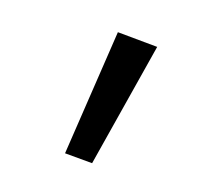

<svg xmlns="http://www.w3.org/2000/svg" viewBox="-51 -807 378 331"><g transform="rotate(-20 138.0 -641.5)"><path d="M70 -543 32 -575 189 -740 244 -693Z"/></g></svg>

Font: Andada Pro
Style: Regular
Weight: 400
Designer: Carolina Giovagnoli
Foundry: Huerta Tipografica
Version: Version 3.003